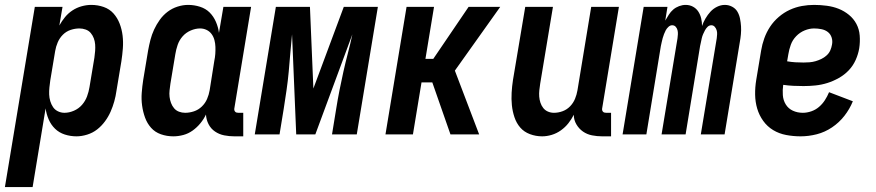

<svg xmlns="http://www.w3.org/2000/svg" viewBox="-53 -548 3573 783"><path d="M-33 215 89 -520H202L189 -444Q199 -462 212 -478Q225 -494 242.5 -505.5Q260 -517 280 -522.5Q300 -528 319 -528Q346 -528 370 -519.5Q394 -511 410 -493Q426 -475 435 -451.5Q444 -428 447 -402.5Q450 -377 448 -350.5Q446 -324 442 -298L422 -178Q419 -156 413 -134.5Q407 -113 398 -92.5Q389 -72 375 -53Q361 -34 343 -20Q325 -6 302.5 1Q280 8 259 8Q234 8 211 0.5Q188 -7 171.5 -23Q155 -39 145.5 -61Q136 -83 133 -106L80 215ZM210 -88Q229 -88 248.5 -96.5Q268 -105 281.5 -120.5Q295 -136 302 -155Q309 -174 312 -193L332 -313Q334 -327 335 -340.5Q336 -354 335 -367Q334 -380 329.5 -392Q325 -404 317 -413.5Q309 -423 296.5 -427.5Q284 -432 271 -432Q253 -432 235 -426Q217 -420 203.5 -406.5Q190 -393 182.5 -375.5Q175 -358 172 -340L152 -220Q150 -206 148.5 -191.5Q147 -177 147.5 -163Q148 -149 152 -135.5Q156 -122 163.5 -111Q171 -100 183.5 -94Q196 -88 210 -88Z M939 8H903Q882 8 861.5 4Q841 0 824 -11.5Q807 -23 797.5 -41.5Q788 -60 787 -81Q778 -62 764 -45Q750 -28 732.5 -15.5Q715 -3 694.5 2.5Q674 8 654 8Q627 8 603 -0.5Q579 -9 563 -27Q547 -45 538.5 -68.5Q530 -92 526.5 -117.5Q523 -143 525 -169.5Q527 -196 531 -222L551 -342Q555 -364 560.5 -385.5Q566 -407 575.5 -427.5Q585 -448 598.5 -467Q612 -486 630.5 -500Q649 -514 671 -521Q693 -528 714 -528Q739 -528 762.5 -520.5Q786 -513 802 -497Q818 -481 827.5 -459Q837 -437 840 -414L858 -520H971L903 -108Q902 -104 902.5 -100Q903 -96 905.5 -93Q908 -90 911.5 -89Q915 -88 919 -88H939ZM702 -88Q720 -88 738 -94Q756 -100 770 -113.5Q784 -127 791.5 -144.5Q799 -162 802 -180L821 -300Q824 -314 825 -328.5Q826 -343 825.5 -357Q825 -371 821.5 -384.5Q818 -398 810 -409Q802 -420 789.5 -426Q777 -432 763 -432Q744 -432 724.5 -423.5Q705 -415 691.5 -399.5Q678 -384 671.5 -365Q665 -346 662 -327L642 -207Q640 -193 638.5 -179.5Q637 -166 638.5 -153Q640 -140 644.5 -128Q649 -116 657 -106.5Q665 -97 677 -92.5Q689 -88 702 -88Z M1233 0H1155L1138 -408Q1134 -370 1131 -332Q1128 -294 1124.5 -256Q1121 -218 1115.5 -180Q1110 -142 1104 -104L1087 0H986L1072 -520H1211L1225 -187L1349 -520H1488L1402 0H1301L1318 -104Q1324 -142 1331.5 -180Q1339 -218 1347.5 -256Q1356 -294 1366 -332Q1376 -370 1384 -408Z M1519 0 1605 -520H1717L1682 -308H1714L1858 -520H1987L1802 -260L1901 0H1784L1710 -212H1666L1631 0Z M2439 8H2403Q2382 8 2361.5 4Q2341 0 2324.5 -11.5Q2308 -23 2297.5 -41Q2287 -59 2287 -80Q2278 -62 2265 -45.5Q2252 -29 2234.5 -16.5Q2217 -4 2197 2Q2177 8 2158 8Q2132 8 2108 -1Q2084 -10 2068.5 -28Q2053 -46 2045 -70Q2037 -94 2034.5 -119Q2032 -144 2033.5 -170Q2035 -196 2039 -222L2089 -520H2202L2150 -207Q2148 -194 2146.5 -180.5Q2145 -167 2146 -154Q2147 -141 2151 -129Q2155 -117 2162.5 -107.5Q2170 -98 2181.5 -93Q2193 -88 2206 -88Q2224 -88 2241.5 -94.5Q2259 -101 2272 -114.5Q2285 -128 2292 -145Q2299 -162 2302 -180L2358 -520H2471L2403 -108Q2402 -104 2402.5 -100Q2403 -96 2405.5 -93Q2408 -90 2411.5 -89Q2415 -88 2419 -88H2439Z M2486 0 2572 -520H2669L2660 -464Q2667 -476 2674.5 -488Q2682 -500 2692.5 -509Q2703 -518 2716.5 -523Q2730 -528 2743 -528Q2760 -528 2773.5 -520.5Q2787 -513 2795 -500.5Q2803 -488 2806.5 -473Q2810 -458 2810 -442Q2815 -457 2824 -472.5Q2833 -488 2844.5 -500.5Q2856 -513 2871.5 -520.5Q2887 -528 2903 -528Q2919 -528 2933 -520.5Q2947 -513 2954.5 -500Q2962 -487 2965 -471.5Q2968 -456 2969 -440.5Q2970 -425 2968.5 -408.5Q2967 -392 2964 -376L2902 0H2805L2870 -392Q2871 -400 2871.5 -408.5Q2872 -417 2869.5 -425Q2867 -433 2861.5 -439Q2856 -445 2848 -445Q2839 -445 2832.5 -438.5Q2826 -432 2822 -424.5Q2818 -417 2814.5 -409Q2811 -401 2809 -392.5Q2807 -384 2805.5 -376Q2804 -368 2802 -360L2743 0H2645L2710 -392Q2711 -400 2711.5 -408.5Q2712 -417 2710 -425Q2708 -433 2702.5 -439Q2697 -445 2688 -445Q2680 -445 2673 -438.5Q2666 -432 2662 -424.5Q2658 -417 2655 -409Q2652 -401 2649.5 -392.5Q2647 -384 2645.5 -376Q2644 -368 2642 -360L2583 0Z M3212 8Q3182 8 3153 2.5Q3124 -3 3100 -17.5Q3076 -32 3059.5 -55Q3043 -78 3035 -105Q3027 -132 3026.5 -162Q3026 -192 3031 -222L3051 -342Q3055 -367 3064 -392Q3073 -417 3087.5 -439Q3102 -461 3123 -479Q3144 -497 3168 -508Q3192 -519 3217 -523.5Q3242 -528 3267 -528Q3293 -528 3319 -524.5Q3345 -521 3367.5 -512Q3390 -503 3409 -487.5Q3428 -472 3439.5 -450.5Q3451 -429 3453 -403Q3455 -377 3451 -351Q3447 -327 3436.5 -303.5Q3426 -280 3408.5 -261.5Q3391 -243 3368 -230Q3345 -217 3321 -209.5Q3297 -202 3272.5 -199.5Q3248 -197 3224 -197Q3203 -197 3182.5 -198Q3162 -199 3141 -202Q3138 -181 3139.5 -160Q3141 -139 3151.5 -122Q3162 -105 3180.5 -96.5Q3199 -88 3221 -88Q3238 -88 3255.5 -94Q3273 -100 3287 -112Q3301 -124 3311 -139.5Q3321 -155 3328 -172L3425 -135Q3412 -103 3390.5 -75.5Q3369 -48 3340 -28.5Q3311 -9 3278 -0.5Q3245 8 3212 8ZM3224 -293Q3236 -293 3248.5 -294Q3261 -295 3273 -298.5Q3285 -302 3296.5 -307.5Q3308 -313 3318 -322Q3328 -331 3333 -342.5Q3338 -354 3340 -366Q3343 -381 3338.5 -395Q3334 -409 3323 -417.5Q3312 -426 3297 -429Q3282 -432 3267 -432Q3248 -432 3228.5 -424Q3209 -416 3194 -400.5Q3179 -385 3172 -365.5Q3165 -346 3162 -327L3157 -298Q3174 -295 3190.5 -294Q3207 -293 3224 -293Z"/></svg>

Font: Iosevka
Style: Bold Italic
Weight: 700
Italic angle: -9°
Monospace: yes
Designer: Belleve Invis
Foundry: Belleve Invis
Version: Version 32.5.0; ttfautohint (v1.8.4)